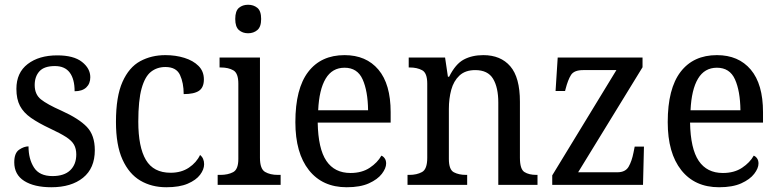

<svg xmlns="http://www.w3.org/2000/svg" viewBox="-20 -778 3277 808"><path d="M196 10Q124 10 82 -16.5Q40 -43 40 -95Q40 -134 60.5 -148Q81 -162 100 -162Q100 -109 123 -73Q146 -37 201 -37Q250 -37 275.5 -61.5Q301 -86 301 -128Q301 -152 291.5 -169Q282 -186 258 -201.5Q234 -217 191 -237Q142 -260 110.5 -282Q79 -304 64 -332.5Q49 -361 49 -404Q49 -472 96.5 -508.5Q144 -545 221 -545Q290 -545 325 -517.5Q360 -490 360 -453Q360 -426 343 -410Q326 -394 294 -394Q294 -445 273.5 -472.5Q253 -500 211 -500Q166 -500 146 -478Q126 -456 126 -420Q126 -381 152 -360Q178 -339 239 -312Q312 -279 345.5 -244Q379 -209 379 -146Q379 -70 329.5 -30Q280 10 196 10Z M680 10Q618 10 570.5 -18Q523 -46 495.5 -106.5Q468 -167 468 -265Q468 -372 495.5 -433.5Q523 -495 570 -520.5Q617 -546 676 -546Q719 -546 756 -534.5Q793 -523 815.5 -500.5Q838 -478 838 -444Q838 -410 817.5 -396Q797 -382 753 -382Q753 -429 737.5 -462.5Q722 -496 676 -496Q641 -496 615.5 -476Q590 -456 576 -406Q562 -356 562 -266Q562 -159 594 -105Q626 -51 698 -51Q743 -51 775 -72.5Q807 -94 822 -126Q839 -112 839 -87Q839 -65 822 -42.5Q805 -20 770 -5Q735 10 680 10Z M1024 -638Q1001 -638 985.5 -651.5Q970 -665 970 -698Q970 -732 985.5 -745Q1001 -758 1024 -758Q1047 -758 1063 -745Q1079 -732 1079 -698Q1079 -665 1063 -651.5Q1047 -638 1024 -638ZM896 0V-42H908Q939 -42 961 -53.5Q983 -65 983 -109V-426Q983 -470 962 -482Q941 -494 910 -494H904V-536H1074V-114Q1074 -67 1095.5 -54.5Q1117 -42 1149 -42H1161V0Z M1439 10Q1337 10 1280 -62Q1223 -134 1223 -264Q1223 -405 1277 -475.5Q1331 -546 1430 -546Q1521 -546 1572.5 -485Q1624 -424 1624 -306V-262H1317Q1319 -152 1353.5 -101Q1388 -50 1455 -50Q1503 -50 1536 -72Q1569 -94 1585 -123Q1593 -120 1599 -111.5Q1605 -103 1605 -90Q1605 -70 1587 -46.5Q1569 -23 1532.5 -6.5Q1496 10 1439 10ZM1529 -314Q1528 -395 1506 -444Q1484 -493 1430 -493Q1378 -493 1350.5 -447Q1323 -401 1319 -314Z M1695 0V-42H1703Q1734 -42 1756 -54Q1778 -66 1778 -114V-426Q1778 -471 1756.5 -482.5Q1735 -494 1705 -494H1700V-536H1853L1865 -455H1870Q1897 -509 1932 -527.5Q1967 -546 2014 -546Q2087 -546 2127.5 -499Q2168 -452 2168 -350V-114Q2168 -66 2187 -54Q2206 -42 2237 -42H2242V0H2077V-346Q2077 -410 2055 -446.5Q2033 -483 1980 -483Q1938 -483 1913.5 -460Q1889 -437 1879 -400Q1869 -363 1869 -320V-109Q1869 -64 1890 -53Q1911 -42 1941 -42H1946V0Z M2304 0V-40L2574 -483H2434Q2396 -483 2383 -462.5Q2370 -442 2360 -403L2358 -395H2318L2327 -536H2684V-495L2413 -53H2578Q2612 -53 2625.5 -76.5Q2639 -100 2646 -136L2651 -161H2690L2686 0Z M3006 10Q2904 10 2847 -62Q2790 -134 2790 -264Q2790 -405 2844 -475.5Q2898 -546 2997 -546Q3088 -546 3139.5 -485Q3191 -424 3191 -306V-262H2884Q2886 -152 2920.5 -101Q2955 -50 3022 -50Q3070 -50 3103 -72Q3136 -94 3152 -123Q3160 -120 3166 -111.5Q3172 -103 3172 -90Q3172 -70 3154 -46.5Q3136 -23 3099.5 -6.5Q3063 10 3006 10ZM3096 -314Q3095 -395 3073 -444Q3051 -493 2997 -493Q2945 -493 2917.5 -447Q2890 -401 2886 -314Z"/></svg>

Font: Noto Serif Myanmar SemCond
Style: Regular
Weight: 400
Width: 4
Designer: Ben Mitchell and the Monotype Design Team
Foundry: Monotype Imaging Inc.
Version: Version 2.106; ttfautohint (v1.8.4.7-5d5b)